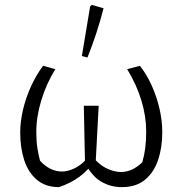

<svg xmlns="http://www.w3.org/2000/svg" viewBox="-20 -759 741 788"><path d="M480 9Q433 9 394.5 -14Q356 -37 328 -92L371 -103Q397 -76 425 -64.5Q453 -53 476 -53Q523 -53 564 -93Q572 -120 576 -150.5Q580 -181 580 -220Q580 -281 560.5 -346Q541 -411 502 -475L554 -489Q580 -457 601 -411.5Q622 -366 634 -315.5Q646 -265 646 -216Q646 -154 629 -103Q612 -52 575.5 -21.5Q539 9 480 9ZM222 9Q167 9 131.5 -21Q96 -51 79.5 -101.5Q63 -152 63 -215Q63 -260 74.5 -309Q86 -358 107.5 -405Q129 -452 157 -489L207 -475Q170 -415 149.5 -347.5Q129 -280 129 -217Q129 -179 133.5 -151Q138 -123 144 -100Q163 -78 186.5 -66.5Q210 -55 234 -55Q257 -55 283.5 -67Q310 -79 332 -103L365 -96Q343 -61 306.5 -34Q270 -7 222 9ZM372 -80 329 -82 324 -325H385ZM339 -523 316 -529 350 -733 357 -739 405 -725Q392 -674 375.5 -623.5Q359 -573 339 -523Z"/></svg>

Font: Piazzolla 24pt Light
Style: Regular
Weight: 300
Designer: Juan Pablo del Peral
Foundry: Huerta Tipografica
Version: Version 2.005